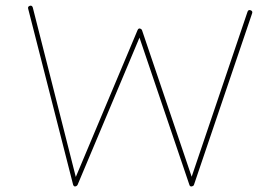

<svg xmlns="http://www.w3.org/2000/svg" viewBox="-20 -688 1010 695"><path d="M87.9 -667Q95.7 -669.4 98.6 -661.1L254.4 -47.4L478 -579.1Q481.9 -587.9 489.7 -583.5Q493.2 -581.5 494.1 -578.6L673.8 -48.3L876 -645.5Q878.9 -653.8 887.2 -650.9Q895.5 -647.9 892.6 -639.6L682.1 -19Q681.2 -15.6 677.2 -14.2Q668 -10.3 665.5 -19L484.9 -551.8L260.7 -18.6Q259.3 -16.1 255.9 -14.2Q247.6 -10.3 244.6 -19.5L82 -656.2Q79.6 -664.1 87.9 -667Z"/></svg>

Font: Mikhak Thin
Style: Regular
Weight: 100
Designer: Amin Abedi
Version: Version 3.3